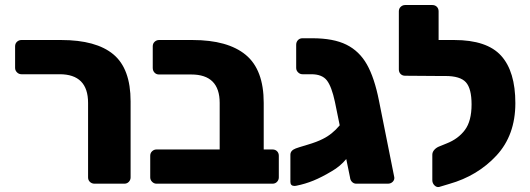

<svg xmlns="http://www.w3.org/2000/svg" viewBox="-20 -730 2107 763"><path d="M330 -25V-321Q330 -435 217 -435H65Q55 -435 47.5 -442.5Q40 -450 40 -460V-546Q40 -557 47.5 -564Q55 -571 65 -571H223Q362 -571 430.5 -514Q499 -457 499 -327V-25Q499 -15 492 -7.5Q485 0 474 0H356Q345 0 337.5 -7Q330 -14 330 -25Z M577 -25V-111Q577 -122 584.5 -129Q592 -136 602 -136H853V-321Q853 -434 740 -434H612Q601 -434 594 -441.5Q587 -449 587 -460V-546Q587 -557 594.5 -564Q602 -571 612 -571H745Q885 -571 956.5 -512Q1028 -453 1028 -321V-136H1063Q1074 -136 1081 -129Q1088 -122 1088 -111V-25Q1088 -15 1081 -7.5Q1074 0 1063 0H602Q592 0 584.5 -7.5Q577 -15 577 -25Z M1521 0H1396Q1386 0 1379 -7Q1372 -14 1371 -25L1356 -98Q1332 -69 1299 -50Q1259 -26 1226 -12.5Q1193 1 1158 8L1151 9Q1134 9 1134 -7V-115Q1134 -132 1155 -140Q1162 -143 1201 -154.5Q1240 -166 1263 -178Q1300 -196 1330 -232L1311 -325Q1298 -386 1279 -410.5Q1260 -435 1217 -435H1182Q1172 -435 1164.5 -442.5Q1157 -450 1157 -460V-552Q1157 -563 1164 -570.5Q1171 -578 1182 -578H1221Q1305 -578 1356.5 -552.5Q1408 -527 1438 -474Q1468 -421 1486 -330L1547 -25Q1548 -15 1540.5 -7.5Q1533 0 1521 0Z M2028 -320Q2028 -193 1953 -112Q1878 -31 1765 1L1725 13Q1715 15 1706.5 6.5Q1698 -2 1698 -14V-115Q1698 -125 1705 -133.5Q1712 -142 1723 -147L1755 -160Q1801 -178 1827.5 -213.5Q1854 -249 1854 -315Q1854 -378 1831.5 -403Q1809 -428 1750 -428H1727H1724L1590 -429Q1579 -429 1572 -436Q1565 -443 1565 -454V-685Q1565 -696 1572.5 -703Q1580 -710 1590 -710H1698Q1709 -710 1716 -703Q1723 -696 1723 -685V-571H1765H1785Q1915 -571 1971.5 -508.5Q2028 -446 2028 -320Z"/></svg>

Font: Rubik
Style: Regular
Weight: 700
Designer: Hubert & Fischer
Foundry: Hubert & Fischer
Version: Version 1.100